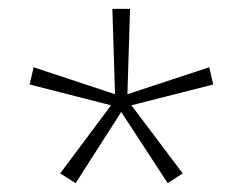

<svg xmlns="http://www.w3.org/2000/svg" viewBox="-20 -819 549 434"><path d="M274 -799 268 -606 453 -667 462 -628 277 -581 393 -427 359 -405 254 -566 151 -405 116 -427 231 -581 47 -628 56 -667 240 -606 234 -799Z"/></svg>

Font: Noto Sans Sinhala Condensed ExtraLight
Style: Regular
Weight: 200
Width: 3
Designer: Jelle Bosma - Monotype Design Team
Foundry: Monotype Imaging Inc.
Version: Version 2.006; ttfautohint (v1.8.4.7-5d5b)